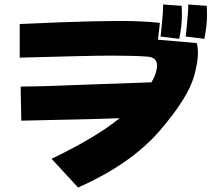

<svg xmlns="http://www.w3.org/2000/svg" viewBox="-20 -822 943 856"><path d="M707 -802 790 -796Q791 -777 791 -758Q791 -705 779 -649L696 -659Q709 -779 707 -802ZM819 -802 902 -796Q903 -777 903 -758Q903 -705 891 -649L808 -659Q821 -779 819 -802ZM857 -630Q872 -580 846 -485Q819 -386 691 -238Q563 -90 328 14L210 -114Q411 -211 513 -295Q458 -293 387 -291Q182 -286 75 -284L72 -436Q189 -437 373 -445Q551 -451 655 -455Q669 -478 675 -499Q695 -565 638.5 -569.5Q582 -574 481 -574Q380 -574 68 -565V-715Q457 -733 595 -727Q651 -725 693 -720L684 -645Z"/></svg>

Font: KN Bobohei
Style: Bold
Weight: 700
Designer: Kingnam Type Foundry
Version: Version 1.710;March 18, 2023